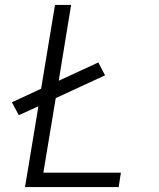

<svg xmlns="http://www.w3.org/2000/svg" viewBox="-20 -755 640 775"><path d="M81 0 135 -326 56 -290 28 -342 146 -397 202 -735H267L217 -429L377 -503L404 -451L205 -359L155 -58H468L459 0Z"/></svg>

Font: Iosevka Aile Light Oblique
Style: Regular
Weight: 300
Italic angle: -9°
Designer: Belleve Invis
Foundry: Belleve Invis
Version: Version 31.1.0; ttfautohint (v1.8.4)